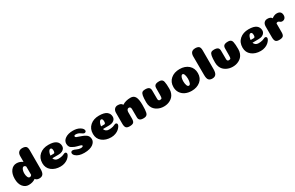

<svg xmlns="http://www.w3.org/2000/svg" viewBox="217 -2223 5793 3767"><g transform="rotate(-30 3113.5 -339.0)"><path d="M579 -150Q579 -69 552 -34.5Q525 0 469 0Q405 0 381 -40Q316 7 224 7Q146 7 94 -57.5Q42 -122 42 -234Q42 -348 93 -415.5Q144 -483 224 -483Q296 -483 359 -437V-565Q359 -626 389 -655.5Q419 -685 469 -685Q524 -685 551.5 -663Q579 -641 579 -574ZM361 -144 360 -331Q343 -359 316 -359Q299 -359 285.5 -340Q272 -321 265 -293Q258 -265 258 -234Q258 -188 273 -152Q288 -116 315 -116Q320 -116 325 -117Q330 -118 334 -119.5Q338 -121 342 -123.5Q346 -126 349 -129Q352 -132 355 -136Q358 -140 361 -144Z M946 6Q824 6 744.5 -57Q665 -120 665 -229Q665 -347 743.5 -415.5Q822 -484 946 -484Q1063 -484 1117.5 -442.5Q1172 -401 1172 -329Q1172 -315 1168.5 -302Q1165 -289 1157.5 -276.5Q1150 -264 1137.5 -253.5Q1125 -243 1109 -234.5Q1093 -226 1071 -221.5Q1049 -217 1024 -217L883 -216Q893 -184 919 -165.5Q945 -147 985 -147Q1028 -147 1073 -158Q1092 -163 1114.5 -174Q1137 -185 1147 -185Q1164 -185 1173.5 -175Q1183 -165 1183 -150Q1183 -132 1167 -106.5Q1151 -81 1122.5 -55.5Q1094 -30 1047 -12Q1000 6 946 6ZM878 -280Q947 -281 953 -281Q968 -281 975 -299Q980 -312 980 -335Q980 -398 942 -398Q928 -398 914.5 -383Q901 -368 891 -340.5Q881 -313 878 -280Z M1501 -484Q1594 -484 1656 -446Q1718 -408 1718 -363Q1718 -350 1707 -339Q1696 -328 1679 -328Q1664 -328 1646 -338.5Q1628 -349 1612 -361Q1596 -373 1570 -383Q1544 -393 1515 -393Q1476 -393 1476 -369Q1476 -352 1496 -342Q1516 -332 1554.5 -321Q1593 -310 1613 -300Q1688 -271 1716 -237.5Q1744 -204 1744 -149Q1744 -122 1729 -95.5Q1714 -69 1684 -45.5Q1654 -22 1602.5 -7.5Q1551 7 1485 7Q1356 7 1292 -52Q1261 -81 1261 -112Q1261 -131 1273.5 -142Q1286 -153 1309 -153Q1332 -153 1379 -130.5Q1426 -108 1466 -108Q1521 -108 1521 -135Q1521 -149 1492 -157.5Q1463 -166 1416 -178Q1369 -190 1341 -208Q1297 -227 1279.5 -255.5Q1262 -284 1262 -325Q1262 -395 1328.5 -439.5Q1395 -484 1501 -484Z M2093 6Q1971 6 1891.5 -57Q1812 -120 1812 -229Q1812 -347 1890.5 -415.5Q1969 -484 2093 -484Q2210 -484 2264.5 -442.5Q2319 -401 2319 -329Q2319 -315 2315.5 -302Q2312 -289 2304.5 -276.5Q2297 -264 2284.5 -253.5Q2272 -243 2256 -234.5Q2240 -226 2218 -221.5Q2196 -217 2171 -217L2030 -216Q2040 -184 2066 -165.5Q2092 -147 2132 -147Q2175 -147 2220 -158Q2239 -163 2261.5 -174Q2284 -185 2294 -185Q2311 -185 2320.5 -175Q2330 -165 2330 -150Q2330 -132 2314 -106.5Q2298 -81 2269.5 -55.5Q2241 -30 2194 -12Q2147 6 2093 6ZM2025 -280Q2094 -281 2100 -281Q2115 -281 2122 -299Q2127 -312 2127 -335Q2127 -398 2089 -398Q2075 -398 2061.5 -383Q2048 -368 2038 -340.5Q2028 -313 2025 -280Z M2720 -269Q2720 -325 2676 -325Q2655 -325 2641.5 -307.5Q2628 -290 2626 -261V-107Q2626 -46 2601 -23Q2576 0 2513 0Q2454 0 2432.5 -27.5Q2411 -55 2411 -118V-364Q2411 -415 2438.5 -446Q2466 -477 2512 -477Q2550 -477 2576 -466Q2602 -455 2615 -428Q2693 -479 2805 -479Q2876 -479 2907.5 -423Q2939 -367 2939 -239Q2939 -176 2936 -136.5Q2933 -97 2926.5 -68.5Q2920 -40 2906 -26Q2892 -12 2873.5 -6Q2855 0 2826 0Q2770 0 2745.5 -21Q2721 -42 2721 -83Z M3290 -150Q3319 -150 3327 -166.5Q3335 -183 3335 -227L3336 -388Q3336 -419 3346.5 -438Q3357 -457 3382 -467Q3407 -477 3449 -477Q3476 -477 3493 -471Q3510 -465 3523 -451.5Q3536 -438 3542 -410.5Q3548 -383 3551 -344.5Q3554 -306 3554 -247Q3554 -193 3537 -150Q3520 -107 3493.5 -79.5Q3467 -52 3432 -33.5Q3397 -15 3362 -7.5Q3327 0 3291.5 0Q3256 0 3221 -7.5Q3186 -15 3150.5 -33.5Q3115 -52 3088 -79.5Q3061 -107 3044 -150Q3027 -193 3027 -247Q3027 -345 3036 -392.5Q3045 -440 3066.5 -458.5Q3088 -477 3132 -477Q3194 -477 3220 -455.5Q3246 -434 3246 -388L3247 -228Q3247 -212 3247 -204.5Q3247 -197 3248 -186Q3249 -175 3252 -170Q3255 -165 3259.5 -159.5Q3264 -154 3271.5 -152Q3279 -150 3290 -150Z M3969 -237Q3969 -289 3956 -328.5Q3943 -368 3918 -368Q3901 -368 3888 -348Q3875 -328 3869 -299Q3863 -270 3863 -237Q3863 -186 3877 -147.5Q3891 -109 3917 -109Q3943 -109 3956 -147Q3969 -185 3969 -237ZM3917 7Q3839 7 3776.5 -21Q3714 -49 3676.5 -105Q3639 -161 3639 -236Q3639 -350 3717 -417Q3795 -484 3917 -484Q4039 -484 4116 -417Q4193 -350 4193 -236Q4193 -123 4114.5 -58Q4036 7 3917 7Z M4497 -151Q4497 -70 4470 -35Q4443 0 4387 0Q4331 0 4305 -31.5Q4279 -63 4279 -143L4277 -565Q4277 -591 4282.5 -611Q4288 -631 4297.5 -645Q4307 -659 4321 -668Q4335 -677 4351.5 -681Q4368 -685 4387 -685Q4442 -685 4469.5 -663Q4497 -641 4497 -574Z M4850 -150Q4879 -150 4887 -166.5Q4895 -183 4895 -227L4896 -388Q4896 -419 4906.5 -438Q4917 -457 4942 -467Q4967 -477 5009 -477Q5036 -477 5053 -471Q5070 -465 5083 -451.5Q5096 -438 5102 -410.5Q5108 -383 5111 -344.5Q5114 -306 5114 -247Q5114 -193 5097 -150Q5080 -107 5053.5 -79.5Q5027 -52 4992 -33.5Q4957 -15 4922 -7.5Q4887 0 4851.5 0Q4816 0 4781 -7.5Q4746 -15 4710.5 -33.5Q4675 -52 4648 -79.5Q4621 -107 4604 -150Q4587 -193 4587 -247Q4587 -345 4596 -392.5Q4605 -440 4626.5 -458.5Q4648 -477 4692 -477Q4754 -477 4780 -455.5Q4806 -434 4806 -388L4807 -228Q4807 -212 4807 -204.5Q4807 -197 4808 -186Q4809 -175 4812 -170Q4815 -165 4819.5 -159.5Q4824 -154 4831.5 -152Q4839 -150 4850 -150Z M5481 6Q5359 6 5279.5 -57Q5200 -120 5200 -229Q5200 -347 5278.5 -415.5Q5357 -484 5481 -484Q5598 -484 5652.5 -442.5Q5707 -401 5707 -329Q5707 -315 5703.5 -302Q5700 -289 5692.5 -276.5Q5685 -264 5672.5 -253.5Q5660 -243 5644 -234.5Q5628 -226 5606 -221.5Q5584 -217 5559 -217L5418 -216Q5428 -184 5454 -165.5Q5480 -147 5520 -147Q5563 -147 5608 -158Q5627 -163 5649.5 -174Q5672 -185 5682 -185Q5699 -185 5708.5 -175Q5718 -165 5718 -150Q5718 -132 5702 -106.5Q5686 -81 5657.5 -55.5Q5629 -30 5582 -12Q5535 6 5481 6ZM5413 -280Q5482 -281 5488 -281Q5503 -281 5510 -299Q5515 -312 5515 -335Q5515 -398 5477 -398Q5463 -398 5449.5 -383Q5436 -368 5426 -340.5Q5416 -313 5413 -280Z M6016 -107Q6016 -47 5991 -23.5Q5966 0 5902 0Q5843 0 5822 -27.5Q5801 -55 5801 -118V-364Q5801 -398 5813 -423.5Q5825 -449 5848 -463Q5871 -477 5902 -477Q5978 -477 6002 -433Q6060 -477 6114 -477Q6219 -477 6219 -377Q6219 -337 6196 -312Q6173 -287 6136 -287Q6114 -287 6100.5 -296Q6087 -305 6075.5 -314Q6064 -323 6049 -323Q6027 -323 6016 -308Z"/></g></svg>

Font: Coiny 2.0
Style: Regular
Weight: 400
Version: Version 1.001 July 11, 2018